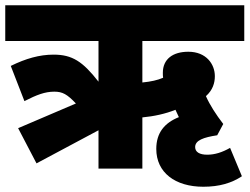

<svg xmlns="http://www.w3.org/2000/svg" viewBox="-20 -642 950 731"><path d="M119 -20 355 -146V0H522V-195C566 -199 611 -209 648 -224C652 -215 656 -206 661 -196C606 -174 575 -136 575 -75C575 15 647 69 754 69C815 69 862 55 901 29L856 -79C826 -62 798 -53 769 -53C740 -53 723 -63 723 -82C723 -108 755 -119 807 -127L830 -170C803 -205 779 -242 764 -276C790 -299 798 -326 798 -352C798 -398 765 -445 697 -445C638 -445 600 -417 600 -365C600 -358 600 -352 601 -346C581 -337 554 -331 522 -328V-486H910V-622H0V-486H355V-331C295 -408 255 -434 184 -434C130 -434 78 -419 21 -391L73 -257C120 -281 151 -293 187 -293C218 -293 236 -283 269 -248L49 -154Z"/></svg>

Font: Noto Sans Devanagari SemiCondensed Black
Style: Regular
Weight: 900
Width: 4
Designer: Jelle Bosma - Monotype Design Team
Foundry: Monotype Imaging Inc.
Version: Version 2.004